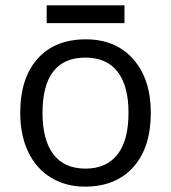

<svg xmlns="http://www.w3.org/2000/svg" viewBox="-20 -693 644 723"><path d="M155.8 -672.9H448.7V-606H155.8ZM547.9 -268.1Q547.9 -137.2 481.9 -63.7Q416 9.8 299.8 9.8Q228 9.8 172.4 -23.9Q116.7 -57.6 86.4 -120.6Q56.2 -183.6 56.2 -268.1Q56.2 -398.9 121.6 -471.9Q187 -544.9 303.2 -544.9Q415.5 -544.9 481.7 -470.2Q547.9 -395.5 547.9 -268.1ZM140.1 -268.1Q140.1 -165.5 181.2 -111.8Q222.2 -58.1 301.8 -58.1Q381.3 -58.1 422.6 -111.6Q463.9 -165 463.9 -268.1Q463.9 -370.1 422.6 -423.1Q381.3 -476.1 300.8 -476.1Q221.2 -476.1 180.7 -423.8Q140.1 -371.6 140.1 -268.1Z"/></svg>

Font: Zoram GWebM
Style: Regular
Weight: 400
Foundry: Ascender Corporation
Version: Version 1.000